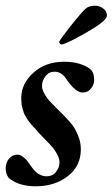

<svg xmlns="http://www.w3.org/2000/svg" viewBox="-20 -650 396 676"><path d="M196.3 -493.2Q188.5 -496.1 188.5 -502.9Q190.4 -509.8 228.5 -558.1Q266.6 -606.4 282.2 -620.1Q293.9 -629.9 315.4 -629.9Q329.1 -629.9 342.8 -620.6Q356.4 -611.3 356.4 -594.7Q356.4 -577.1 285.2 -536.1Q213.9 -495.1 196.3 -493.2ZM205.1 -432.6Q266.6 -432.6 300.8 -404.3Q311.5 -391.6 311.5 -369.1Q311.5 -351.6 300.3 -337.9Q289.1 -324.2 270.5 -324.2Q248 -324.2 218.8 -364.3Q210.9 -376 206.5 -381.3Q202.1 -386.7 192.9 -392.1Q183.6 -397.5 171.9 -397.5Q152.3 -397.5 140.1 -381.8Q127.9 -366.2 127.9 -347.7Q127.9 -335 136.7 -319.3Q145.5 -303.7 154.8 -293.9Q164.1 -284.2 182.6 -265.6Q201.2 -247.1 208 -240.2Q226.6 -220.7 235.8 -208.5Q245.1 -196.3 254.9 -172.9Q264.6 -149.4 264.6 -124Q264.6 -65.4 218.8 -29.8Q172.9 5.9 105.5 5.9Q45.9 5.9 10.7 -23.4Q0 -38.1 0 -56.6Q0 -77.1 11.7 -91.3Q23.4 -105.5 41 -105.5Q50.8 -105.5 61 -97.7Q71.3 -89.8 75.2 -84.5Q79.1 -79.1 91.8 -61.5Q114.3 -29.3 144.5 -29.3Q165 -29.3 177.2 -44.9Q189.5 -60.5 189.5 -78.1Q189.5 -91.8 181.2 -106.9Q172.9 -122.1 164.1 -132.3Q155.3 -142.6 138.2 -159.7Q121.1 -176.8 114.3 -184.6L105.5 -195.3Q95.7 -205.1 94.7 -206.5Q93.8 -208 85.9 -217.3Q78.1 -226.6 76.7 -229.5Q75.2 -232.4 69.8 -241.2Q64.5 -250 63 -255.4Q61.5 -260.7 59.1 -269Q56.6 -277.3 55.7 -286.1Q54.7 -294.9 54.7 -303.7Q54.7 -355.5 97.7 -394Q140.6 -432.6 205.1 -432.6Z"/></svg>

Font: Crimson
Style: SemiboldItalic
Weight: 600
Italic angle: -11°
Version: Version 0.8 ; ttfautohint (v1.00) -l 8 -r 50 -G 200 -x 14 -D